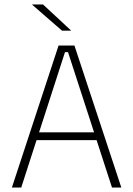

<svg xmlns="http://www.w3.org/2000/svg" viewBox="-20 -844 600 864"><path d="M33.5 0 243.5 -639H315L526 0H484L286 -609.5H272.5L75.5 0ZM133 -213.5V-248.5H426V-213.5ZM173.5 -824 300 -706.5V-706H259L124.5 -823V-824Z"/></svg>

Font: Anek Latin ExtraLight
Style: Regular
Weight: 250
Designer: Yesha Goshar
Foundry: Ek Type
Version: Version 1.003